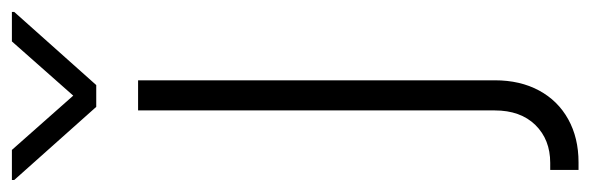

<svg xmlns="http://www.w3.org/2000/svg" viewBox="-388 -429 978 318"><g transform="rotate(-90 101.0 -270.0)"><path d="M127 -530.3V60.5Q127 102.5 110.1 133.8Q93.3 165 62.5 182.1Q31.7 199.2 -8.8 199.2H-21.5V152.3H-9.8Q28.8 152.3 53 127.7Q77.1 103 77.1 60.5V-530.3ZM101.6 -637.7 191.4 -739.3H240.2V-735.4L119.1 -599.6H83L-38.1 -735.4V-739.3H11.7Z"/></g></svg>

Font: Pretendard ExtraLight
Style: Regular
Weight: 200
Designer: Base glyphs from Inter by Rasmus Andersson; Hangeul glyphs from Noto Sans CJK(Source Han Sans) by Jang Soo-young and Kan
Foundry: Kil Hyung-jin
Version: Version 1.309